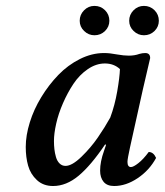

<svg xmlns="http://www.w3.org/2000/svg" viewBox="-20 -618 556 648"><path d="M352.1 -221.2Q367.7 -263.2 375.7 -310.1Q383.8 -356.9 384.8 -384.8Q364.3 -403.8 334 -403.8Q304.2 -403.8 276.1 -384.5Q248 -365.2 228 -335.2Q208 -305.2 192.6 -269.8Q177.2 -234.4 169.7 -200.9Q162.1 -167.5 162.1 -142.1Q162.1 -127.4 163.6 -114.5Q165 -101.6 168.9 -87.9Q172.9 -74.2 181.2 -66.2Q189.5 -58.1 201.2 -58.1Q223.1 -58.1 254.9 -88.9Q286.6 -119.6 310.3 -154.1Q334 -188.5 352.1 -221.2ZM470.2 -439Q486.8 -439 486.8 -421.9Q483.4 -408.2 461.9 -314.9L418.9 -121.1Q410.2 -81.5 410.2 -71.8Q410.2 -54.2 421.9 -54.2Q430.2 -54.2 447 -67.4Q463.9 -80.6 481.9 -105Q498 -105 506.8 -85Q484.4 -43.5 444.8 -16.8Q405.3 9.8 365.2 9.8Q341.3 9.8 329.6 -4.4Q317.9 -18.6 317.9 -42Q317.9 -72.3 331.1 -108.9L337.9 -128.9L335 -130.9Q286.6 -59.1 245.1 -24.7Q203.6 9.8 159.2 9.8Q126 9.8 104.5 -10.3Q83 -30.3 75 -58.6Q66.9 -86.9 66.9 -122.1Q66.9 -161.1 80.6 -205.1Q94.2 -249 119.4 -290.3Q144.5 -331.5 176.8 -365Q209 -398.4 249.5 -418.7Q290 -439 331.1 -439Q350.6 -439 376 -434.1Q397.5 -430.2 415 -430.2Q434.6 -430.2 450.2 -436Q460.4 -439 470.2 -439ZM249 -547.9Q249 -568.4 263.7 -583.3Q278.3 -598.1 298.8 -598.1Q319.8 -598.1 334.5 -583.5Q349.1 -568.8 349.1 -547.9Q349.1 -527.8 334.5 -513.4Q319.8 -499 298.8 -499Q278.8 -499 263.9 -513.4Q249 -527.8 249 -547.9ZM416 -547.9Q416 -568.4 430.7 -583.3Q445.3 -598.1 465.8 -598.1Q486.8 -598.1 501.5 -583.5Q516.1 -568.8 516.1 -547.9Q516.1 -527.8 501.5 -513.4Q486.8 -499 465.8 -499Q445.8 -499 430.9 -513.4Q416 -527.8 416 -547.9Z"/></svg>

Font: Common Serif Medium
Style: Italic
Weight: 500
Italic angle: -12°
Designer: Philipp H. Poll, Khaled Hosny
Foundry: Stefan Peev, Context Ltd.
Version: Version 1.026